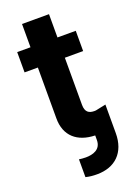

<svg xmlns="http://www.w3.org/2000/svg" viewBox="-164 -742 721 1012"><g transform="rotate(-20 196.0 -236.0)"><path d="M22 -545.5V-431.8H96.6V-147.7C95.9 -47.6 159.8 5.3 258.2 7.8V33.4C258.2 87.7 211.3 99.8 172.6 99.8C157.3 99.8 146 98.4 134.6 96.9V196.7C155.9 202.1 175.1 203.8 198.2 203.8C299 203.8 364.3 142.8 364.3 33.4V-126.8L306.8 -114.7C304.3 -114.3 301.5 -114.3 299 -114.3C268.8 -114.3 247.9 -125.7 247.9 -167.6V-431.8H350.5V-545.5H247.9V-676.1H96.6V-545.5Z"/></g></svg>

Font: Inter-Hewn
Style: Bold
Weight: 700
Designer: Rasmus Andersson
Foundry: rsms
Version: Version 3.012;git-f93a4a705